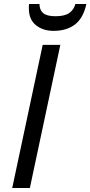

<svg xmlns="http://www.w3.org/2000/svg" viewBox="-20 -938 451 958"><path d="M41 0 193 -714H281L129 0ZM248 -784Q194 -784 159 -812.5Q124 -841 124 -896Q124 -901 124 -906.5Q124 -912 125 -918H177Q177 -889 195 -873Q213 -857 257 -857Q303 -857 326 -873.5Q349 -890 356 -918H411Q395 -846 353 -815Q311 -784 248 -784Z"/></svg>

Font: Noto IKEA Latin
Style: Italic
Weight: 400
Italic angle: -12°
Designer: Monotype Design Team
Foundry: Monotype Imaging Inc.
Version: Version 1.0